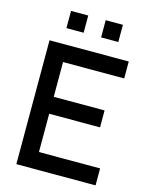

<svg xmlns="http://www.w3.org/2000/svg" viewBox="-132 -994 845 1078"><g transform="rotate(15 290.0 -455.0)"><path d="M445.5 -810.5V-910.5H345.5V-810.5ZM244 -810.5V-910.5H144V-810.5ZM530.5 0V-98.5H175V-321H470.5V-419.5H175V-621.5H530.5V-720H70V0Z"/></g></svg>

Font: Vela Sans SemBd
Style: Regular
Weight: 600
Designer: Principal design: Mikhail Sharanda - project Manrope.
Design modification: Ravid Balaliev
Foundry: Mikhail Sharanda
Version: Version 1.001